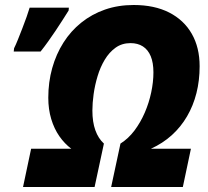

<svg xmlns="http://www.w3.org/2000/svg" viewBox="-20 -745 827 765"><path d="M34.7 -539.6 36.1 -552.7Q43 -566.4 51.5 -587.6Q60.1 -608.9 69.3 -632.8Q78.6 -656.7 86.2 -678.2Q93.8 -699.7 98.1 -714.4H254.4L253.4 -703.1Q241.7 -684.6 228.5 -663.8Q215.3 -643.1 201.2 -622.1Q187 -601.1 172.1 -580.1Q157.2 -559.1 141.6 -539.6ZM71.8 0 104 -152.3H264.2Q237.3 -172.4 216.6 -202.1Q195.8 -231.9 184.1 -270.8Q172.4 -309.6 172.4 -355.5Q172.4 -418 188 -473.6Q203.6 -529.3 232.9 -575.4Q262.2 -621.6 304 -655Q345.7 -688.5 398.2 -706.8Q450.7 -725.1 512.7 -725.1Q595.2 -725.1 654.1 -695.1Q712.9 -665 744.1 -610.4Q775.4 -555.7 775.4 -481Q775.4 -424.3 762.7 -374Q750 -323.7 725.3 -281.5Q700.7 -239.3 664.6 -206.5Q628.4 -173.8 581.1 -152.3H740.7L708.5 0H422.9L460 -172.9Q491.7 -192.9 515.9 -225.1Q540 -257.3 556.9 -296.4Q573.7 -335.4 582.5 -377Q591.3 -418.5 591.3 -456.5Q591.3 -495.1 580.6 -521Q569.8 -546.9 549.3 -560.1Q528.8 -573.2 500 -573.2Q465.8 -573.2 440.4 -554.9Q415 -536.6 397.2 -506.8Q379.4 -477.1 368.7 -441.2Q357.9 -405.3 353 -369.6Q348.1 -334 348.1 -304.7Q348.1 -258.8 359.9 -226.1Q371.6 -193.4 394 -172.9L356.9 0Z"/></svg>

Font: Open Sans SemiCondensed ExtraBold
Style: Italic
Weight: 800
Width: 4
Italic angle: -12°
Designer: Monotype Design Team
Foundry: Monotype Imaging Inc.
Version: Version 3.003